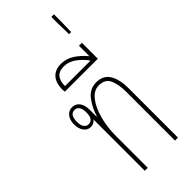

<svg xmlns="http://www.w3.org/2000/svg" viewBox="-313 -1052 1101 1101"><g transform="rotate(-45 237.0 -501.5)"><path d="M132 0V-416Q116 -396 91 -396Q66 -396 49.5 -417.5Q33 -439 33 -474Q33 -510 50 -531.5Q67 -553 95 -553Q123 -553 139.5 -531Q156 -509 156 -471V-415H158Q176 -473 209 -514.5Q242 -556 294 -556Q350 -556 375.5 -514Q401 -472 401 -401V0H377V-396Q377 -456 359.5 -494.5Q342 -533 292 -533Q251 -533 220.5 -494Q190 -455 173 -392Q156 -329 156 -257V0ZM93 -416Q132 -416 132 -474Q132 -503 121.5 -517.5Q111 -532 94 -532Q55 -532 55 -474Q55 -446 65.5 -431Q76 -416 93 -416Z M129 -645 127 -660Q127 -718 153 -746Q179 -774 225 -774Q268 -774 305 -750Q342 -726 372 -689V-774H396V-645ZM152 -667H359Q335 -701 300.5 -726.5Q266 -752 225 -752Q152 -752 152 -667Z M377 -1003H398V-945L396 -861H379L377 -945Z"/></g></svg>

Font: Noto Sans Thai Looped ExtraCondensed Thin
Style: Regular
Weight: 100
Width: 2
Designer: Sasikarn Vongin, Ben Mitchell
Foundry: The Fontpad Ltd
Version: Version 1.001; ttfautohint (v1.8.4.7-5d5b)